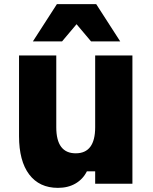

<svg xmlns="http://www.w3.org/2000/svg" viewBox="-20 -888 740 928"><path d="M620 -620V0H440V-60H400Q381 -22 345 -1Q309 20 260 20Q170 20 121 -45Q72 -110 72 -230V-620H252V-273Q252 -147 346 -147Q440 -147 440 -273V-620ZM139 -688 255 -868H445L561 -688H420L350 -771L280 -688Z"/></svg>

Font: Martian Mono ExtraBold
Style: Regular
Weight: 800
Monospace: yes
Designer: Roman Shamin
Foundry: Evil Martians
Version: Version 1.000; ttfautohint (v1.8.4.7-5d5b)